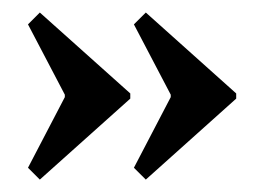

<svg xmlns="http://www.w3.org/2000/svg" viewBox="-20 -460 425 308"><path d="M189 -310.1V-301.8L43.9 -171.9L24.9 -190.9L84 -304.2V-308.1L24.9 -420.9L43.9 -439.9ZM358.9 -310.1V-301.8L213.9 -171.9L194.8 -190.9L253.9 -304.2V-308.1L194.8 -420.9L213.9 -439.9Z"/></svg>

Font: Moniqa Black Paragraph
Style: Regular
Weight: 900
Designer: Rajesh Rajput
Foundry: Rajesh Rajput
Version: Version 1.000